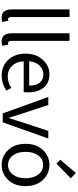

<svg xmlns="http://www.w3.org/2000/svg" viewBox="662 -1574 925 2288"><g transform="rotate(90 1124.0 -429.5)"><path d="M188.5 12.7Q91.8 12.7 91.8 -108.4V-795.9H182.6V-101.6Q182.6 -63.5 209 -63.5Q217.8 -63.5 227.5 -65.4L241.2 4.9Q220.7 12.7 188.5 12.7Z M472.7 12.7Q376 12.7 376 -108.4V-795.9H466.8V-101.6Q466.8 -63.5 493.2 -63.5Q502 -63.5 511.7 -65.4L525.4 4.9Q504.9 12.7 472.7 12.7Z M878.9 12.7Q767.6 12.7 693.4 -64.5Q619.1 -141.6 619.1 -271.5Q619.1 -398.4 692.4 -477.5Q765.6 -556.6 864.3 -556.6Q966.8 -556.6 1023.4 -488.3Q1080.1 -419.9 1080.1 -301.8Q1080.1 -275.4 1076.2 -250H710Q713.9 -163.1 763.7 -111.3Q813.5 -59.6 890.6 -59.6Q963.9 -59.6 1026.4 -102.5L1059.6 -43Q974.6 12.7 878.9 12.7ZM709 -315.4H1000Q1000 -397.5 964.8 -440.9Q929.7 -484.4 865.2 -484.4Q805.7 -484.4 761.2 -439Q716.8 -393.6 709 -315.4Z M1331.1 0 1134.8 -543H1230.5L1332 -234.4Q1373 -104.5 1382.8 -74.2H1386.7Q1393.6 -94.7 1411.1 -149.9Q1428.7 -205.1 1437.5 -234.4L1540 -543H1629.9L1437.5 0Z M2123.5 -64.5Q2049.8 12.7 1945.3 12.7Q1840.8 12.7 1767.1 -64.5Q1693.4 -141.6 1693.4 -271.5Q1693.4 -401.4 1767.1 -479Q1840.8 -556.6 1945.3 -556.6Q2049.8 -556.6 2123.5 -479Q2197.3 -401.4 2197.3 -271.5Q2197.3 -141.6 2123.5 -64.5ZM1832 -120.6Q1875 -63.5 1945.3 -63.5Q2015.6 -63.5 2059.6 -120.6Q2103.5 -177.7 2103.5 -271.5Q2103.5 -365.2 2059.6 -423.3Q2015.6 -481.4 1945.3 -481.4Q1875 -481.4 1832 -423.3Q1789.1 -365.2 1789.1 -271.5Q1789.1 -177.7 1832 -120.6ZM1929.7 -640.6 1882.8 -685.5 2041 -872.1 2104.5 -810.5Z"/></g></svg>

Font: irohakakuC Regular
Style: Regular
Weight: 400
Designer: [Source Han Sans]
Ryoko NISHIZUKA Ë•øÂ°öÊ∂ºÂ≠ê (kana & ideographs); Paul D. Hunt (Latin, Greek & Cyrillic); Wenlong ZHAN
Version: Version 1.001.20160904